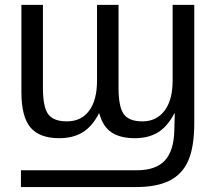

<svg xmlns="http://www.w3.org/2000/svg" viewBox="-20 -548 873 775"><path d="M458.5 -528.3H371.6V-222.2C371.6 -169.8 360.9 -129.3 339.6 -100.8C318.3 -72.3 288.4 -58.1 250 -58.1C213.5 -58.1 188.3 -67.9 174.3 -87.4C160.3 -106.9 153.3 -142.3 153.3 -193.4V-528.3H66.4V-176.3C66.4 -110.2 78.5 -62.7 102.8 -33.7C127 -4.7 165.9 9.8 219.2 9.8C256 9.8 287.4 2 313.2 -13.7C339.1 -29.3 361.2 -54.9 379.4 -90.3H380.9C390 -55.5 406.2 -30.1 429.4 -14.2C452.7 1.8 484.4 9.8 524.4 9.8C560.9 9.8 592 2 617.7 -13.7C643.4 -29.3 665.4 -54.9 683.6 -90.3H685.5L683.6 -21.5C682.3 33.9 669.4 74.5 645 100.3C620.6 126.2 583.3 139.2 533.2 139.2H64.5V207H528.8C585.4 207 630.9 198.2 665.3 180.7C699.6 163.1 724.7 135.9 740.5 99.1C756.3 62.3 764.2 11.7 764.2 -52.7V-528.3H676.8V-222.2C676.8 -170.1 665.9 -129.7 644 -101.1C622.2 -72.4 592.6 -58.1 555.2 -58.1C518.7 -58.1 493.5 -67.9 479.5 -87.4C465.5 -106.9 458.5 -142.3 458.5 -193.4Z"/></svg>

Font: Arimo
Style: Regular
Weight: 400
Designer: Steve Matteson
Foundry: Monotype Imaging Inc.
Version: Version 1.32